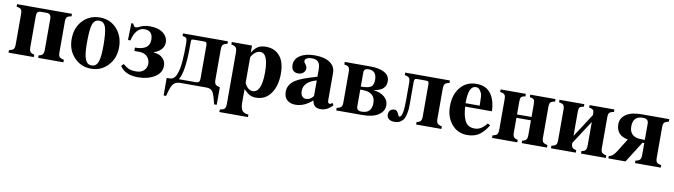

<svg xmlns="http://www.w3.org/2000/svg" viewBox="-35 -1033 6309 1798"><g transform="rotate(10 3120.0 -134.0)"><path d="M351 -84V-380Q351 -429 308 -429H255Q231 -429 222 -417.5Q213 -406 213 -380V-84Q213 -55 223.5 -41.5Q234 -28 261 -24V0H21V-24Q54 -31 64 -43Q74 -55 74 -87V-376Q74 -408 64 -420Q54 -432 21 -437V-461H543V-437Q510 -432 500 -420Q490 -408 490 -376V-87Q490 -55 500 -43Q510 -31 543 -24V0H303V-24Q330 -28 340.5 -41.5Q351 -55 351 -84Z M810 -473Q905 -473 968.5 -404Q1032 -335 1032 -229Q1032 -124 967.5 -55Q903 14 806 14Q711 14 646 -54.5Q581 -123 581 -228Q581 -337 645.5 -405Q710 -473 810 -473ZM807 -442Q761 -442 744.5 -394.5Q728 -347 728 -218Q728 -109 746 -63Q764 -17 807 -17Q850 -17 867.5 -61.5Q885 -106 885 -218Q885 -346 868 -394Q851 -442 807 -442Z M1102 -311 1106 -471H1124Q1131 -453 1137.5 -446.5Q1144 -440 1154 -440Q1166 -440 1182 -449Q1227 -473 1282 -473Q1362 -473 1408.5 -438Q1455 -403 1455 -347Q1455 -311 1428 -281.5Q1401 -252 1360 -241V-238Q1386 -235 1409 -227Q1432 -219 1454 -194Q1476 -169 1476 -130Q1476 -62 1410.5 -22.5Q1345 17 1256 17Q1131 17 1081 -61L1102 -82Q1138 -52 1163 -43Q1188 -34 1225 -34Q1276 -34 1302 -60.5Q1328 -87 1328 -125Q1328 -165 1300.5 -192.5Q1273 -220 1223 -220H1179V-252Q1250 -252 1285 -278Q1317 -302 1317 -352Q1317 -437 1237 -437Q1195 -437 1166.5 -403Q1138 -369 1126 -311Z M1521 -24H1547Q1569 -24 1585 -36Q1601 -48 1611.5 -73.5Q1622 -99 1628.5 -128Q1635 -157 1638.5 -200.5Q1642 -244 1643 -282.5Q1644 -321 1644 -375Q1644 -410 1637 -421Q1630 -432 1599 -437V-461H2026V-437Q1994 -432 1983.5 -418.5Q1973 -405 1973 -372V-87Q1973 -55 1983.5 -43Q1994 -31 2026 -24V143H2001Q1980 51 1962 25.5Q1944 0 1904 0H1653Q1610 0 1587.5 27.5Q1565 55 1545 143H1521ZM1684 -393V-358Q1684 -109 1636 -34V-32H1799Q1834 -32 1834 -70V-387Q1834 -409 1827.5 -415Q1821 -421 1800 -421H1719Q1693 -421 1688.5 -417Q1684 -413 1684 -393Z M2255 -461V-392Q2280 -436 2310.5 -454.5Q2341 -473 2386 -473Q2471 -473 2519 -415.5Q2567 -358 2567 -249Q2567 -131 2515.5 -59Q2464 13 2375 13Q2341 13 2317 0.5Q2293 -12 2257 -47V79Q2257 131 2273.5 155Q2290 179 2334 181V205H2062V181Q2097 175 2107.5 162.5Q2118 150 2118 118V-372Q2118 -405 2107 -418.5Q2096 -432 2063 -437V-461ZM2257 -346V-107Q2269 -78 2289.5 -60Q2310 -42 2334 -42Q2419 -42 2419 -234Q2419 -416 2343 -416Q2306 -416 2275 -379Q2257 -358 2257 -346Z M3089 -64 3104 -43Q3051 14 2992 14Q2955 14 2936.5 -1.5Q2918 -17 2910 -55Q2834 14 2751 14Q2701 14 2671 -12.5Q2641 -39 2641 -92Q2641 -159 2708 -204Q2758 -237 2909 -280V-348Q2909 -397 2890.5 -419Q2872 -441 2828 -441Q2800 -441 2781.5 -431Q2763 -421 2763 -404Q2763 -393 2774 -381Q2793 -358 2793 -339Q2793 -313 2774 -296Q2755 -279 2725 -279Q2694 -279 2677 -297Q2660 -315 2660 -347Q2660 -406 2712.5 -439.5Q2765 -473 2851 -473Q2943 -473 2995 -438Q3047 -403 3047 -339V-78Q3047 -50 3068 -50Q3075 -50 3079 -54ZM2909 -97V-245Q2787 -211 2787 -124Q2787 -92 2801.5 -74.5Q2816 -57 2839 -57Q2881 -57 2909 -97Z M3137 -461H3377Q3468 -461 3516.5 -433Q3565 -405 3565 -352Q3565 -264 3451 -249V-247Q3514 -240 3552.5 -207.5Q3591 -175 3591 -128Q3591 -71 3537.5 -35.5Q3484 0 3386 0H3137V-24Q3170 -31 3180 -43Q3190 -55 3190 -87V-376Q3190 -408 3180 -420Q3170 -432 3137 -437ZM3325 -231V-75Q3325 -50 3336 -40Q3347 -30 3373 -30Q3468 -30 3468 -128Q3468 -231 3345 -231ZM3325 -395V-260Q3396 -260 3421 -277.5Q3446 -295 3446 -345Q3446 -432 3369 -432Q3325 -432 3325 -395Z M3712 -461H4137V-437Q4105 -432 4094.5 -418.5Q4084 -405 4084 -372V-87Q4084 -56 4095 -43.5Q4106 -31 4137 -24V0H3897V-24Q3924 -28 3934.5 -41.5Q3945 -55 3945 -84V-387Q3945 -409 3939.5 -415Q3934 -421 3913 -421H3834Q3816 -421 3810.5 -414.5Q3805 -408 3805 -387V-184Q3805 -155 3804 -136Q3803 -117 3797 -86Q3791 -55 3780.5 -36.5Q3770 -18 3748 -3.5Q3726 11 3695 11Q3657 11 3639 -4Q3619 -21 3619 -44Q3619 -72 3634 -87Q3649 -102 3673 -102Q3691 -102 3701.5 -88Q3712 -74 3717 -59.5Q3722 -45 3728 -45Q3765 -45 3765 -204V-372Q3765 -406 3754.5 -419Q3744 -432 3712 -437Z M4557 -126 4581 -112Q4537 -42 4492.5 -14Q4448 14 4383 14Q4293 14 4236 -53.5Q4179 -121 4179 -224Q4179 -336 4236.5 -404.5Q4294 -473 4388 -473Q4471 -473 4516 -423Q4569 -365 4575 -245H4320Q4323 -204 4328.5 -175Q4334 -146 4346.5 -117Q4359 -88 4383 -73Q4407 -58 4442 -58Q4474 -58 4500 -73.5Q4526 -89 4557 -126ZM4318 -277H4452V-303Q4452 -376 4443 -395Q4431 -420 4419.5 -431Q4408 -442 4388 -442Q4353 -442 4335.5 -403.5Q4318 -365 4318 -277Z M4949 -84V-225H4811V-84Q4811 -55 4821.5 -41.5Q4832 -28 4859 -24V0H4619V-24Q4652 -31 4662 -43Q4672 -55 4672 -87V-376Q4672 -408 4662 -420Q4652 -432 4619 -437V-461H4859V-437Q4827 -432 4819 -421Q4811 -410 4811 -376V-257H4949V-376Q4949 -410 4941 -421Q4933 -432 4901 -437V-461H5141V-437Q5108 -432 5098 -420Q5088 -408 5088 -376V-87Q5088 -55 5098 -43Q5108 -31 5141 -24V0H4901V-24Q4928 -28 4938.5 -41.5Q4949 -55 4949 -84Z M5513 -84V-309L5367 -84Q5367 -54 5377.5 -41Q5388 -28 5415 -24V0H5179V-24Q5212 -31 5222 -43Q5232 -55 5232 -87V-376Q5232 -408 5222 -420Q5212 -432 5179 -437V-461H5415V-437Q5383 -432 5375 -421Q5367 -410 5367 -376V-151L5513 -376Q5513 -410 5505 -421Q5497 -432 5465 -437V-461H5701V-437Q5668 -432 5658 -420Q5648 -408 5648 -376V-87Q5648 -55 5658 -43Q5668 -31 5701 -24V0H5465V-24Q5492 -28 5502.5 -41.5Q5513 -55 5513 -84Z M6031 -85V-200H6014L5888 0H5725V-24Q5760 -24 5798 -85L5872 -204V-206Q5761 -227 5761 -333Q5761 -390 5812 -425.5Q5863 -461 5960 -461H6223V-437Q6190 -430 6180 -418Q6170 -406 6170 -374V-85Q6170 -53 6180 -41Q6190 -29 6223 -24V0H5978V-24Q6009 -29 6020 -41.5Q6031 -54 6031 -85ZM6031 -230V-386Q6031 -431 5978 -431Q5884 -431 5884 -333Q5884 -230 6001 -230Z"/></g></svg>

Font: STIX MathJax Alphabets
Style: Bold
Weight: 700
Designer: MicroPress Inc., with final additions and corrections provided by Coen Hoffman, Elsevier (retired)
Version: Version 1.1.1